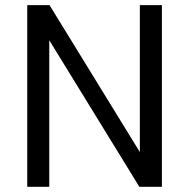

<svg xmlns="http://www.w3.org/2000/svg" viewBox="-20 -720 727 740"><path d="M517.1 0 169.9 -564.9V0H85V-700.2H170.9L519 -133.8V-700.2H604V0Z"/></svg>

Font: Pfennig
Style: Medium
Weight: 500
Version: Version 20120410 ; ttfautohint (v0.8)